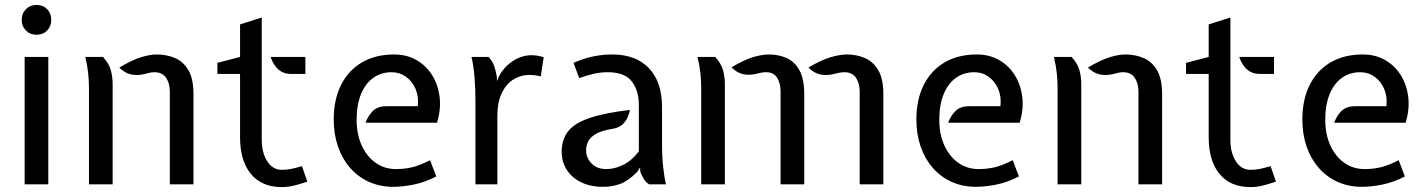

<svg xmlns="http://www.w3.org/2000/svg" viewBox="-20 -748 5792 779"><path d="M80 0V-517H176V0ZM128 -607Q102.5 -607 85.2 -624.2Q68 -641.5 68 -667Q68 -693.5 85.2 -710.8Q102.5 -728 128 -728Q154.5 -728 171.2 -710.8Q188 -693.5 188 -667Q188 -641.5 171.2 -624.2Q154.5 -607 128 -607Z M669 0V-376Q669 -410.5 653.5 -432.8Q638 -455 607 -455Q595 -455 586 -452.5Q577 -450 564 -447Q535 -440.5 510 -446.5Q485 -452.5 464 -474Q517.5 -505.5 553.2 -516.2Q589 -527 616 -527Q656 -527 690 -512.5Q724 -498 744.5 -463Q765 -428 765 -366V0ZM341 0V-391Q341 -419 337.8 -450.5Q334.5 -482 326 -517H398Q422 -490 429.5 -463.5Q437 -437 437 -407V0Z M1123 11Q1041.5 11 997.8 -42.5Q954 -96 954 -191V-448H862V-493L954 -517V-649L1042 -677V-180Q1042 -128.5 1064.2 -93.8Q1086.5 -59 1123 -59Q1142.5 -59 1160.8 -62.5Q1179 -66 1205 -74L1227 -11Q1189 1.5 1168 6.2Q1147 11 1123 11ZM1162 -448Q1138.5 -448 1122.2 -457.2Q1106 -466.5 1095.2 -482.2Q1084.5 -498 1078 -517H1219V-448Z M1576 10Q1521 10 1476.2 -10.5Q1431.5 -31 1399.8 -67.8Q1368 -104.5 1351 -154.2Q1334 -204 1334 -263Q1334 -344 1363.8 -403.2Q1393.5 -462.5 1448.5 -494.8Q1503.5 -527 1579 -527Q1630.5 -527 1670 -504.2Q1709.5 -481.5 1733.8 -442.2Q1758 -403 1763.8 -353.2Q1769.5 -303.5 1753 -250H1463Q1473.5 -278.5 1492.8 -297.8Q1512 -317 1548 -317H1675Q1679.5 -355.5 1666.2 -386.8Q1653 -418 1627.2 -436.5Q1601.5 -455 1569 -455Q1527 -455 1495 -432.5Q1463 -410 1445 -366.8Q1427 -323.5 1427 -262Q1427 -202.5 1447.8 -157.5Q1468.5 -112.5 1504.5 -87.2Q1540.5 -62 1586 -62Q1620.5 -62 1651.5 -69.2Q1682.5 -76.5 1725 -98L1750 -32Q1702 -7.5 1657 1.2Q1612 10 1576 10Z M1909 0V-342Q1909 -388 1905.2 -435Q1901.5 -482 1893 -517H1962Q1978 -500.5 1984.8 -480.8Q1991.5 -461 1996 -437V-419L2004 -437Q2023.5 -475.5 2060 -499.8Q2096.5 -524 2137 -524Q2148.5 -524 2160.5 -522Q2172.5 -520 2186 -516L2174 -438Q2158.5 -442 2146.8 -443Q2135 -444 2126 -444Q2095 -444 2065.5 -427Q2036 -410 2017 -373Q1998 -336 1998 -276V0Z M2427 10Q2375 10 2337.2 -8.8Q2299.5 -27.5 2279.2 -59.5Q2259 -91.5 2259 -132Q2259 -182.5 2285.5 -215.8Q2312 -249 2372.8 -269.5Q2433.5 -290 2536 -302Q2534 -290 2527.2 -273.5Q2520.5 -257 2505.5 -243Q2490.5 -229 2464 -225Q2420 -218 2397.2 -204.5Q2374.5 -191 2366.2 -173.8Q2358 -156.5 2358 -138Q2358 -107.5 2380 -84.8Q2402 -62 2440 -62Q2474 -62 2508.5 -79Q2543 -96 2572 -134V-321Q2572 -380.5 2543.2 -417.8Q2514.5 -455 2446 -455Q2419 -455 2392.5 -449.5Q2366 -444 2330 -431L2307 -493Q2356 -514 2393.5 -520.5Q2431 -527 2464 -527Q2560 -527 2613 -471.2Q2666 -415.5 2666 -314V-171Q2666 -111 2670.8 -68.8Q2675.5 -26.5 2682 0H2614Q2600 -8.5 2592 -22Q2584 -35.5 2578 -51L2577 -69L2566 -51Q2528 -13 2495.5 -1.5Q2463 10 2427 10Z M3468 0V-376Q3468 -410.5 3452.8 -432.8Q3437.5 -455 3406 -455Q3394 -455 3383.8 -452.5Q3373.5 -450 3360 -447Q3331 -440.5 3306 -446.5Q3281 -452.5 3260 -474Q3313.5 -505.5 3351.2 -516.2Q3389 -527 3416 -527Q3455.5 -527 3489.2 -512.5Q3523 -498 3543.5 -463Q3564 -428 3564 -366V0ZM2825 0V-391Q2825 -419 2821.8 -450.5Q2818.5 -482 2810 -517H2882Q2906 -490 2913.5 -463.5Q2921 -437 2921 -407V0ZM3147 0V-376Q3147 -410.5 3132.8 -432.8Q3118.5 -455 3089 -455Q3077 -455 3068 -453Q3059 -451 3046 -448Q3017 -441.5 2993 -447.5Q2969 -453.5 2948 -475Q3001.5 -506.5 3037.2 -516.8Q3073 -527 3100 -527Q3139 -527 3171.5 -512.5Q3204 -498 3223.5 -463Q3243 -428 3243 -366V0Z M3940 10Q3885 10 3840.2 -10.5Q3795.5 -31 3763.8 -67.8Q3732 -104.5 3715 -154.2Q3698 -204 3698 -263Q3698 -344 3727.8 -403.2Q3757.5 -462.5 3812.5 -494.8Q3867.5 -527 3943 -527Q3994.5 -527 4034 -504.2Q4073.5 -481.5 4097.8 -442.2Q4122 -403 4127.8 -353.2Q4133.5 -303.5 4117 -250H3827Q3837.5 -278.5 3856.8 -297.8Q3876 -317 3912 -317H4039Q4043.5 -355.5 4030.2 -386.8Q4017 -418 3991.2 -436.5Q3965.5 -455 3933 -455Q3891 -455 3859 -432.5Q3827 -410 3809 -366.8Q3791 -323.5 3791 -262Q3791 -202.5 3811.8 -157.5Q3832.5 -112.5 3868.5 -87.2Q3904.5 -62 3950 -62Q3984.5 -62 4015.5 -69.2Q4046.5 -76.5 4089 -98L4114 -32Q4066 -7.5 4021 1.2Q3976 10 3940 10Z M4599 0V-376Q4599 -410.5 4583.5 -432.8Q4568 -455 4537 -455Q4525 -455 4516 -452.5Q4507 -450 4494 -447Q4465 -440.5 4440 -446.5Q4415 -452.5 4394 -474Q4447.5 -505.5 4483.2 -516.2Q4519 -527 4546 -527Q4586 -527 4620 -512.5Q4654 -498 4674.5 -463Q4695 -428 4695 -366V0ZM4271 0V-391Q4271 -419 4267.8 -450.5Q4264.5 -482 4256 -517H4328Q4352 -490 4359.5 -463.5Q4367 -437 4367 -407V0Z M5053 11Q4971.5 11 4927.8 -42.5Q4884 -96 4884 -191V-448H4792V-493L4884 -517V-649L4972 -677V-180Q4972 -128.5 4994.2 -93.8Q5016.5 -59 5053 -59Q5072.5 -59 5090.8 -62.5Q5109 -66 5135 -74L5157 -11Q5119 1.5 5098 6.2Q5077 11 5053 11ZM5092 -448Q5068.5 -448 5052.2 -457.2Q5036 -466.5 5025.2 -482.2Q5014.5 -498 5008 -517H5149V-448Z M5506 10Q5451 10 5406.2 -10.5Q5361.5 -31 5329.8 -67.8Q5298 -104.5 5281 -154.2Q5264 -204 5264 -263Q5264 -344 5293.8 -403.2Q5323.5 -462.5 5378.5 -494.8Q5433.5 -527 5509 -527Q5560.5 -527 5600 -504.2Q5639.5 -481.5 5663.8 -442.2Q5688 -403 5693.8 -353.2Q5699.5 -303.5 5683 -250H5393Q5403.5 -278.5 5422.8 -297.8Q5442 -317 5478 -317H5605Q5609.5 -355.5 5596.2 -386.8Q5583 -418 5557.2 -436.5Q5531.5 -455 5499 -455Q5457 -455 5425 -432.5Q5393 -410 5375 -366.8Q5357 -323.5 5357 -262Q5357 -202.5 5377.8 -157.5Q5398.5 -112.5 5434.5 -87.2Q5470.5 -62 5516 -62Q5550.5 -62 5581.5 -69.2Q5612.5 -76.5 5655 -98L5680 -32Q5632 -7.5 5587 1.2Q5542 10 5506 10Z"/></svg>

Font: Expletus Sans
Style: Regular
Weight: 400
Designer: Jasper de Waard
Foundry: Designtown
Version: Version 7.500